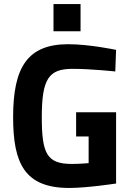

<svg xmlns="http://www.w3.org/2000/svg" viewBox="-20 -922 651 951"><path d="M419 -246V-114C419 -114 377 -110 336 -110C212 -110 187 -161 187 -342C187 -533 222 -581 340 -581C431 -581 551 -568 551 -568L555 -675C555 -675 423 -703 318 -703C117 -703 45 -590 45 -342C45 -114 101 9 323 9C412 9 555 -13 555 -13V-366H357V-246ZM379 -767V-902H245V-767Z"/></svg>

Font: RazerF5
Style: Bold
Weight: 700
Foundry: Razer Inc.
Version: Version 2